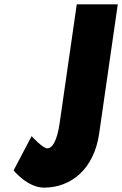

<svg xmlns="http://www.w3.org/2000/svg" viewBox="-20 -845 560 880"><path d="M519.8 -825H331.8L253.4 -281C241.5 -198 219.4 -165 196.7 -165C175.8 -165 124.9 -221 124.9 -221L42.3 -64C42.3 -64 105.9 15 181.7 15C306.8 15 411.2 -71 434.5 -233Z"/></svg>

Font: Blink
Style: Obl
Weight: 400
Designer: Mew Too
Foundry: Cannot Into Space Fonts
Version: Version 001.000